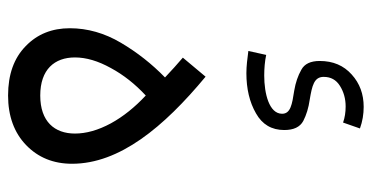

<svg xmlns="http://www.w3.org/2000/svg" viewBox="-244 -676 925 478"><g transform="rotate(90 219.0 -437.5)"><path d="M218.3 5.4C269.5 5.4 311 -9.8 341.8 -39.6C372.6 -69.3 388.2 -107.4 388.2 -153.8C388.2 -272 297.4 -381.8 171.4 -486.3L124 -429.7C139.6 -416.5 156.2 -401.4 173.3 -385.3C139.6 -352.5 110.8 -315.9 86.9 -275.4C63 -234.9 50.8 -192.4 50.8 -148.4C50.8 -104 65.4 -67.4 95.2 -38.6C125 -9.3 166 5.4 218.3 5.4ZM218.3 -74.7C153.3 -74.7 123.5 -110.4 123.5 -161.1C123.5 -189 132.3 -218.8 149.9 -250.5C167 -282.2 189.9 -311 218.3 -337.4C247.1 -310.5 270.5 -281.7 287.6 -250.5C304.7 -218.8 313 -189 313 -161.1C313 -110.4 283.2 -74.7 218.3 -74.7ZM162.6 -587.9C201.2 -587.9 234.9 -595.7 262.7 -611.8C290.5 -627.4 304.2 -650.9 304.2 -682.1C304.2 -705.6 296.9 -721.2 281.7 -729.5C266.6 -737.3 249 -742.7 228.5 -745.6C193.8 -751.5 171.9 -756.3 171.9 -780.3C171.9 -797.9 179.2 -811.5 194.3 -820.8C209 -830.1 226.1 -835 245.6 -835C259.8 -835 273.4 -833 285.6 -828.6L300.3 -870.6C282.7 -877 264.6 -879.9 246.6 -879.9C214.8 -879.9 188 -870.1 166 -850.1C143.6 -830.1 132.3 -803.7 132.3 -770.5C132.3 -747.6 139.6 -732.4 154.3 -724.6C168.9 -716.3 186 -710.4 206.1 -707C240.7 -701.7 263.7 -697.8 263.7 -676.8C263.7 -644.5 213.4 -632.3 168.5 -632.3C151.4 -632.3 132.8 -633.8 117.2 -637.2L107.4 -592.8C126.5 -590.3 145 -587.9 162.6 -587.9Z"/></g></svg>

Font: Estedad Regular
Style: Regular
Weight: 400
Designer: Amin Abedi
Version: Version 7.3